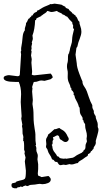

<svg xmlns="http://www.w3.org/2000/svg" viewBox="-22 -852 583 1054"><path d="M61.5 -402.3Q-2 -402.3 -2 -423.8Q-2 -432.6 9.3 -436Q20.5 -439.5 27.3 -439.5L74.2 -433.6Q86.9 -433.6 86.9 -444.3L93.8 -553.7L91.8 -567.4L94.7 -575.2L93.8 -582Q93.8 -589.8 95.7 -598.6Q97.7 -607.4 99.1 -619.1Q100.6 -630.9 102.5 -651.9Q104.5 -672.9 114.3 -685.5Q113.3 -697.3 117.2 -706.1Q121.1 -714.8 121.1 -725.6Q127 -731.4 128.9 -737.8Q130.9 -744.1 135.7 -750L139.6 -751Q141.6 -755.9 143.6 -756.8Q145.5 -757.8 147.9 -760.3Q150.4 -762.7 150.9 -765.1Q151.4 -767.6 153.3 -767.6L156.2 -766.6Q163.1 -781.2 172.4 -784.2Q181.6 -787.1 181.6 -791Q181.6 -794.9 184.6 -794.9Q187.5 -794.9 190.9 -796.9Q194.3 -798.8 199.2 -802.2Q204.1 -805.7 212.9 -810.5Q221.7 -815.4 233.4 -819.8Q245.1 -824.2 255.9 -830.1Q256.8 -829.1 261.7 -829.1L277.3 -832Q278.3 -832 284.2 -831.1Q290 -830.1 305.2 -828.1Q320.3 -826.2 321.3 -822.3Q324.2 -820.3 328.6 -818.8Q333 -817.4 335.9 -815.4Q337.9 -808.6 343.8 -806.6Q349.6 -804.7 354.5 -802.7Q356.4 -795.9 365.2 -790Q374 -784.2 376 -777.3Q378.9 -779.3 380.4 -776.4Q381.8 -773.4 384.8 -772.5Q386.7 -769.5 388.2 -769.5Q389.6 -769.5 391.6 -767.6Q393.6 -765.6 393.1 -764.6Q392.6 -763.7 393.6 -761.7L397.5 -759.8Q402.3 -752.9 404.8 -745.1Q407.2 -737.3 414.1 -732.4Q413.1 -723.6 418.9 -708.5Q424.8 -693.4 424.8 -677.7Q424.8 -662.1 415.5 -638.7Q406.2 -615.2 405.3 -607.4Q404.3 -599.6 403.3 -598.6L402.3 -595.7L397.5 -588.9L392.6 -551.8L399.4 -503.9Q399.4 -484.4 414.1 -445.8Q428.7 -407.2 430.7 -405.3V-403.3Q430.7 -390.6 440.4 -377Q450.2 -363.3 455.1 -349.6Q460 -335.9 465.3 -319.8Q470.7 -303.7 474.6 -294.9Q478.5 -286.1 480.5 -283.2Q482.4 -280.3 483.9 -276.4Q485.4 -272.5 484.9 -268.6Q484.4 -264.6 485.8 -259.3Q487.3 -253.9 490.7 -248.5Q494.1 -243.2 493.2 -235.4V-232.4Q496.1 -227.5 497.6 -223.1Q499 -218.8 502.9 -215.8Q502.9 -204.1 508.8 -190.9Q514.6 -177.7 514.6 -169.9V-159.2Q513.7 -154.3 516.1 -150.9Q518.6 -147.5 518.6 -139.6Q518.6 -131.8 512.2 -108.9Q505.9 -85.9 504.4 -81.5Q502.9 -77.1 503.9 -72.8Q504.9 -68.4 502.9 -61.5Q501 -54.7 496.1 -48.8Q491.2 -43 491.2 -35.2V-34.2Q486.3 -32.2 484.4 -27.3Q482.4 -22.5 476.6 -21.5Q477.5 -17.6 473.1 -13.2Q468.8 -8.8 463.9 -6.8H461.9Q459 2 459 3.9Q451.2 7.8 444.8 12.7Q438.5 17.6 431.6 22.5Q424.8 27.3 417 31.2Q409.2 35.2 405.3 43Q396.5 43.9 387.7 47.4Q378.9 50.8 372.1 50.8Q365.2 50.8 359.4 48.8L339.8 53.7L326.2 51.8L311.5 54.7Q303.7 54.7 299.3 48.3Q294.9 42 292 37.1Q280.3 38.1 276.4 31.2Q272.5 24.4 263.7 22.5Q258.8 7.8 251 -2.9Q243.2 -13.7 240.7 -23.9Q238.3 -34.2 234.4 -37.6Q230.5 -41 230.5 -47.9L232.4 -60.5L230.5 -82Q230.5 -90.8 235.8 -98.1Q241.2 -105.5 242.2 -113.3Q243.2 -113.3 248 -117.7Q252.9 -122.1 259.3 -127Q265.6 -131.8 276.4 -142.6Q285.2 -142.6 290 -145Q294.9 -147.5 303.7 -149.4Q311.5 -142.6 320.3 -138.7Q338.9 -128.9 349.6 -102.5Q355.5 -94.7 355.5 -88.9Q355.5 -83 350.1 -77.6Q344.7 -72.3 337.4 -72.3Q330.1 -72.3 322.8 -78.1Q315.4 -84 307.6 -87.9Q304.7 -92.8 303.2 -99.6Q301.8 -106.4 294.9 -109.4Q287.1 -108.4 281.7 -104.5Q276.4 -100.6 268.6 -98.6L271.5 -86.9Q271.5 -85 268.6 -82Q265.6 -79.1 266.6 -69.3Q267.6 -59.6 261.7 -56.6Q265.6 -51.8 265.6 -45.9Q265.6 -40 268.6 -31.2Q271.5 -22.5 279.3 -13.7Q287.1 -4.9 292 5.9Q300.8 5.9 305.7 15.6Q311.5 16.6 317.4 18.1Q323.2 19.5 330.1 19.5H332L334 17.6L341.8 19.5L377.9 13.7Q386.7 9.8 392.1 5.4Q397.5 1 405.3 -2.9L428.7 -14.6L430.7 -18.6H434.6Q435.5 -19.5 435.1 -21.5Q434.6 -23.4 436.5 -25.4Q438.5 -27.3 440.9 -29.3Q443.4 -31.2 445.3 -35.2Q447.3 -39.1 447.3 -46.9Q447.3 -54.7 448.7 -60.1Q450.2 -65.4 452.6 -69.3Q455.1 -73.2 455.1 -77.1L453.1 -89.8L455.1 -105.5Q455.1 -120.1 450.2 -134.8Q445.3 -149.4 445.3 -164.1V-169.9Q443.4 -173.8 441.4 -176.3Q439.5 -178.7 438 -181.2Q436.5 -183.6 437 -186Q437.5 -188.5 436.5 -190.4L432.6 -193.4Q430.7 -197.3 431.6 -200.2Q432.6 -207 424.3 -217.8Q416 -228.5 416 -245.1Q416 -261.7 413.1 -263.7Q410.2 -265.6 410.2 -268.6Q410.2 -271.5 407.7 -277.3Q405.3 -283.2 402.3 -290L395.5 -302.7Q387.7 -316.4 387.7 -322.8Q387.7 -329.1 381.8 -332Q386.7 -344.7 370.1 -358.4V-360.4Q370.1 -370.1 367.2 -370.1Q364.3 -370.1 364.3 -376Q364.3 -381.8 356.9 -396.5Q349.6 -411.1 349.6 -429.2Q349.6 -447.3 350.1 -450.7Q350.6 -454.1 349.6 -460Q348.6 -465.8 347.2 -472.2Q345.7 -478.5 345.7 -489.3Q345.7 -500 349.6 -511.7Q351.6 -523.4 351.1 -534.2Q350.6 -544.9 353.5 -555.7L357.4 -559.6V-560.5Q357.4 -566.4 360.4 -572.3Q362.3 -588.9 368.2 -604.5Q374 -620.1 374 -636.7Q374 -653.3 384.8 -693.4L383.8 -692.4Q378.9 -696.3 378.9 -700.7Q378.9 -705.1 379.4 -710Q379.9 -714.8 377.4 -717.3Q375 -719.7 375 -721.7Q375 -723.6 375.5 -724.6Q376 -725.6 375 -728Q374 -730.5 367.7 -736.3Q361.3 -742.2 359.4 -744.6Q357.4 -747.1 353 -752.9Q348.6 -758.8 346.7 -760.7L339.8 -762.7Q335.9 -765.6 332.5 -768.6Q329.1 -771.5 324.2 -771.5H323.2Q317.4 -779.3 307.6 -782.2Q297.9 -785.2 290 -792Q269.5 -786.1 262.2 -786.1Q254.9 -786.1 248.5 -789.1Q242.2 -792 239.7 -792Q237.3 -792 236.3 -790Q235.4 -788.1 231.9 -784.7Q228.5 -781.2 221.7 -777.3Q214.8 -773.4 210 -768.6H206.1V-764.6Q203.1 -762.7 191.9 -757.8Q180.7 -752.9 178.2 -750.5Q175.8 -748 176.3 -744.6Q176.8 -741.2 174.8 -741.2L170.9 -742.2Q168.9 -689.5 156.2 -657.2Q158.2 -647.5 158.2 -641.1Q158.2 -634.8 155.3 -627.9Q152.3 -621.1 152.3 -619.1L154.3 -613.3L150.4 -596.7L151.4 -585Q151.4 -580.1 148.4 -577.1Q151.4 -572.3 151.4 -568.4L148.4 -547.9L152.3 -527.3L150.4 -507.8L154.3 -460.9Q154.3 -452.1 152.3 -442.4Q157.2 -438.5 167 -438.5L255.9 -448.2Q265.6 -438.5 267.6 -426.8Q256.8 -416 252 -416L222.7 -408.2L206.1 -410.2Q196.3 -410.2 187.5 -406.2Q178.7 -402.3 168 -402.3H164.1Q163.1 -402.3 160.2 -393.1Q157.2 -383.8 155.8 -379.4Q154.3 -375 154.3 -374L156.2 -367.2L154.3 -349.6L158.2 -302.7L156.2 -281.2Q156.2 -276.4 157.7 -270.5Q159.2 -264.6 160.6 -251Q162.1 -237.3 162.1 -214.4Q162.1 -191.4 164.1 -174.3Q166 -157.2 168 -146.5Q169.9 -135.7 171.4 -125Q172.9 -114.3 172.4 -102.1Q171.9 -89.8 172.9 -79.1L175.8 -57.6Q175.8 -55.7 172.9 -55.7Q177.7 -43 177.7 -38.6Q177.7 -34.2 177.2 -30.8Q176.8 -27.3 178.2 -21.5Q179.7 -15.6 182.6 -9.8Q185.5 -3.9 185.5 3.9L183.6 22.5L187.5 49.8V76.2L185.5 100.6Q185.5 112.3 190.4 113.3Q195.3 114.3 198.7 116.2Q202.1 118.2 203.6 119.1Q205.1 120.1 207 120.1L242.2 114.3L246.1 115.2Q256.8 126 256.8 132.8Q256.8 146.5 241.7 152.8Q226.6 159.2 210 159.2L196.3 157.2Q190.4 157.2 184.1 158.7Q177.7 160.2 169.9 161.1Q162.1 162.1 150.4 162.6Q138.7 163.1 130.9 169.9Q128.9 168 125 168.5Q121.1 168.9 119.1 166Q115.2 168 110.4 168.9Q105.5 169.9 102.5 173.8H99.6Q95.7 173.8 88.9 171.9Q88.9 175.8 80.6 175.8Q72.3 175.8 70.3 181.6H64.5Q57.6 182.6 49.3 179.2Q41 175.8 41 165Q41 154.3 48.8 153.3Q56.6 152.3 64.5 149.4L68.4 144.5Q86.9 138.7 97.7 136.7Q108.4 134.8 114.3 129.4Q120.1 124 120.1 85L114.3 34.2L118.2 12.7L112.3 -9.8L114.3 -18.6L110.4 -30.3V-52.7Q110.4 -65.4 108.4 -76.2L104.5 -81.1L106.4 -90.8L104.5 -91.8L106.4 -96.7Q106.4 -101.6 105.5 -105.5Q100.6 -117.2 101.6 -130.9Q102.5 -144.5 98.6 -160.2L100.6 -168L94.7 -200.2L96.7 -213.9L93.8 -257.8L91.8 -292L93.8 -335Q93.8 -373 81.1 -402.3Z"/></svg>

Font: Mountains of Christmas
Style: Regular
Weight: 400
Designer: Crystal Kluge
Foundry: Font Diner, Inc DBA Tart Workshop
Version: Version 1.003